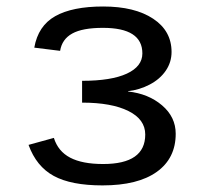

<svg xmlns="http://www.w3.org/2000/svg" viewBox="-20 -558 640 588"><path d="M293.9 9.8Q197.8 9.8 144.5 -19.3Q91.3 -48.3 67.4 -114.3L145 -135.7Q157.7 -94.7 194.8 -75.2Q231.9 -55.7 295.9 -55.7Q424.8 -55.7 424.8 -146Q424.8 -192.4 373.3 -218Q321.8 -243.7 231.4 -243.7V-310.5Q320.8 -310.5 368.4 -332.5Q416 -354.5 416 -394.5Q416 -472.7 295.4 -472.7Q232.4 -472.7 201.2 -455.3Q169.9 -438 164.1 -402.3L85 -412.1Q96.7 -479 149.2 -508.5Q201.7 -538.1 295.9 -538.1Q392.6 -538.1 449 -500.7Q505.4 -463.4 505.4 -398.9Q505.4 -367.2 487.5 -341.3Q469.7 -315.4 438.5 -299.1Q407.2 -282.7 372.1 -278.8V-277.8Q434.6 -271 476.3 -235.4Q518.1 -199.7 518.1 -148.4Q518.1 -73.2 460.2 -31.7Q402.3 9.8 293.9 9.8Z"/></svg>

Font: Cousine
Style: Regular
Weight: 400
Monospace: yes
Designer: Steve Matteson
Foundry: Monotype Imaging Inc.
Version: Version 1.21